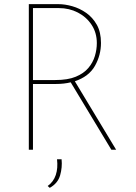

<svg xmlns="http://www.w3.org/2000/svg" viewBox="-20 -722 657 926"><path d="M263 -702Q293 -702 328.5 -692Q364 -682 395.5 -660Q427 -638 447 -602.5Q467 -567 467 -515Q467 -456 438 -404.5Q409 -353 341 -330L540 0H517L321 -325Q289 -317 250 -317H139V0H119V-702ZM247 -336Q307 -336 345.5 -352Q384 -368 406 -394Q428 -420 437.5 -451.5Q447 -483 447 -514Q447 -564 422 -602Q397 -640 355.5 -661.5Q314 -683 264 -683H139V-336ZM220 184 210 175Q238 155 249 122Q260 89 255 46H277Q281 85 270 123.5Q259 162 220 184Z"/></svg>

Font: Synthetic Thin
Style: Regular
Weight: 100
Designer: Santiago Orozco
Foundry: Typemade
Version: Version 2.000; ttfautohint (v1.8.4.7-5d5b)